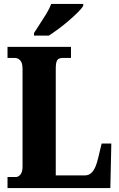

<svg xmlns="http://www.w3.org/2000/svg" viewBox="-20 -951 604 971"><path d="M18 0V-56H62Q73 -56 83.5 -68.5Q94 -81 94 -109V-602Q94 -633 82.5 -645.5Q71 -658 55 -658H18V-714H339V-658H298Q276 -658 269 -646Q262 -634 262 -605V-64H411Q433 -64 449 -84Q465 -104 476 -150L494 -225H543L538 0ZM152 -784Q165 -805 182 -830.5Q199 -856 215 -882.5Q231 -909 239 -931H401V-921Q393 -908 373.5 -888.5Q354 -869 328.5 -847Q303 -825 276 -805Q249 -785 227 -771H152Z"/></svg>

Font: Noto Serif Bengali ExtraCondensed Black
Style: Regular
Weight: 900
Width: 2
Designer: Juan Bruce, Universal Thirst, Indian Type Foundry and the Monotype Design Team.
Foundry: Monotype Imaging Inc.
Version: Version 2.003; ttfautohint (v1.8.4.7-5d5b)